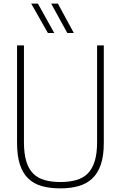

<svg xmlns="http://www.w3.org/2000/svg" viewBox="-20 -1030 666 1058"><path d="M313 8Q255 8 210.5 -4.5Q166 -17 135.5 -46.5Q105 -76 89.5 -124Q74 -172 74 -243V-780H112V-246Q112 -183 125 -140.5Q138 -98 163.5 -73Q189 -48 226.5 -37.5Q264 -27 313 -27Q361 -27 399 -37.5Q437 -48 462.5 -73Q488 -98 501.5 -140.5Q515 -183 515 -246V-780H552V-243Q552 -171 535.5 -123Q519 -75 488 -46Q457 -17 412.5 -4.5Q368 8 313 8ZM244 -848 152 -1010H189L279 -848ZM351 -848 262 -1010H299L387 -848Z"/></svg>

Font: Tanohe Sans ExtraLight
Style: Regular
Weight: 250
Designer: Village Type and Design LLC & Cristiano Sobral
Foundry: Cooper Hewitt Smithsonian Design Museum
Version: Version 1.00;September 29, 2021;FontCreator 13.0.0.2655 64-b